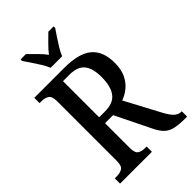

<svg xmlns="http://www.w3.org/2000/svg" viewBox="-271 -1030 1130 1130"><g transform="rotate(-45 293.5 -465.5)"><path d="M29 0V-44H47Q73 -44 91.5 -55Q110 -66 110 -109V-604Q110 -647 91 -658.5Q72 -670 47 -670H29V-714H279Q400 -714 455 -667.5Q510 -621 510 -525Q510 -470 492 -432.5Q474 -395 445.5 -372Q417 -349 384 -337L497 -125Q518 -84 538 -64Q558 -44 584 -44H587V0H568Q520 0 488 -7Q456 -14 434.5 -33.5Q413 -53 395 -90L285 -314H218V-109Q218 -66 235.5 -55Q253 -44 279 -44H294V0ZM266 -363Q336 -363 366 -403Q396 -443 396 -520Q396 -594 367 -629Q338 -664 271 -664H218V-363ZM222 -771Q213 -794 196.5 -820.5Q180 -847 162.5 -873Q145 -899 132 -918V-931H176Q198 -909 224 -883.5Q250 -858 269 -832Q289 -858 315 -883.5Q341 -909 363 -931H407V-918Q394 -899 376.5 -873Q359 -847 343 -820.5Q327 -794 318 -771Z"/></g></svg>

Font: Noto Serif Armenian Condensed Medium
Style: Regular
Weight: 500
Width: 3
Designer: Monotype Design Team
Foundry: Monotype Imaging Inc.
Version: Version 2.008; ttfautohint (v1.8.4.7-5d5b)